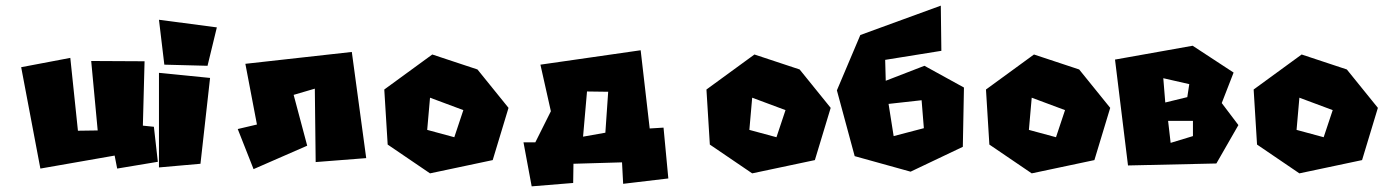

<svg xmlns="http://www.w3.org/2000/svg" viewBox="-20 -614 4900 680"><path d="M55 -376 123 -17 386 -63 395 -17 539 -41 525 -165 486 -169 492 -397 303 -398 326 -152 256 -151 229 -409Z M543 -356V-21L690 -34L724 -338ZM543 -544 562 -385 715 -381 748 -517Z M822 -157 878 -15 1068 -98 1020 -278 1095 -300 1098 -40 1277 -54 1226 -430 849 -388 890 -173Z M1589 -128 1493 -154 1503 -268 1621 -224ZM1341 -297 1353 -102 1503 0 1725 -47 1781 -232 1671 -368 1511 -421Z M2045 -130 2059 -290 2134 -289 2124 -144ZM1834 -110 1863 46 2010 34 2011 -34 2183 -39 2187 37 2347 18 2330 -162 2281 -159 2249 -436 1894 -385 1931 -220 1876 -110Z M2730 -128 2634 -154 2644 -268 2762 -224ZM2482 -297 2494 -102 2644 0 2866 -47 2922 -232 2812 -368 2652 -421Z M3145 -132 3127 -246 3244 -259 3252 -160ZM3312 -594 3027 -490 2944 -294 3007 -61 3205 -6 3390 -94 3394 -304 3254 -381 3117 -328 3115 -402 3314 -434Z M3720 -128 3624 -154 3634 -268 3752 -224ZM3472 -297 3484 -102 3634 0 3856 -47 3912 -232 3802 -368 3642 -421Z M4126 -108 4117 -186H4205V-132ZM4107 -251 4100 -337 4192 -316 4185 -270ZM3929 -403 3975 -28 4288 -35 4366 -171 4307 -249 4349 -357 4204 -452Z M4668 -128 4572 -154 4582 -268 4700 -224ZM4420 -297 4432 -102 4582 0 4804 -47 4860 -232 4750 -368 4590 -421Z"/></svg>

Font: Super Mario
Style: Regular
Weight: 400
Version: Version 1.0